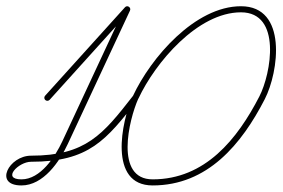

<svg xmlns="http://www.w3.org/2000/svg" viewBox="-44 -570 883 600"><path d="M97.6 -257.4C101.5 -253.9 107.5 -254.2 111.1 -258.1C194.3 -350.3 277.5 -442.4 360.7 -534.6C364.3 -538.6 361.5 -543.6 357.3 -546.4C353 -549.3 347.3 -549.9 345 -545C280.2 -406 215.4 -267 150.6 -128C128.4 -80.5 82.8 -9.5 23 -9.5C-39.8 -9.5 13.9 -64.5 53 -64.5C234.2 -64.5 287.8 -132 386.5 -258.6C389.7 -262.8 389 -268.7 384.8 -272C380.7 -275.2 374.7 -274.5 371.5 -270.3C371.5 -270.3 371.5 -270.3 371.5 -270.3C278 -150.3 224.3 -83.5 53 -83.5C-15.7 -83.5 -65.3 9.5 23 9.5C91.5 9.5 142.1 -64.8 167.8 -120C232.6 -259 297.4 -398 362.2 -536.9C364.5 -541.8 362.4 -546.4 358.8 -548.8C355.2 -551.2 350.2 -551.3 346.6 -547.3C263.4 -455.2 180.2 -363 96.9 -270.8C93.4 -267 93.7 -260.9 97.6 -257.4ZM382.9 -273.2C378.1 -275.3 372.5 -273.1 370.3 -268.3C335.7 -190.7 293.6 9.5 433 9.5C604.8 9.5 711.1 -119.5 783.4 -260.1C827.2 -345.2 855.2 -550.5 709 -550.5C565.4 -550.5 427.2 -389.6 371.4 -270C369.2 -265.3 371.2 -259.6 376 -257.4C380.7 -255.2 386.4 -257.2 388.6 -262C388.6 -262 388.6 -262 388.6 -262C441 -374.3 573.6 -531.5 709 -531.5C837.1 -531.5 803.2 -340 766.6 -268.8C697.6 -134.9 597.1 -9.5 433 -9.5C313 -9.5 359.4 -197.2 387.7 -260.6C389.8 -265.4 387.7 -271 382.9 -273.2Z"/></svg>

Font: FRB American Cursive Extralight
Style: Italic
Weight: 200
Italic angle: -25°
Version: Version 2.0;Modular Font Editor K font №1